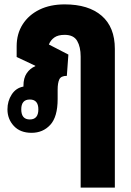

<svg xmlns="http://www.w3.org/2000/svg" viewBox="-20 -596 596 876"><path d="M348 260V-338Q348 -382 332 -409.5Q316 -437 275 -437Q245 -437 228 -425Q211 -413 203 -393L292 -347L285 -250Q258 -250 250.5 -233.5Q243 -217 243 -187V-144Q243 -63 209.5 -26.5Q176 10 124 10Q72 10 43 -21.5Q14 -53 14 -97Q14 -135 33.5 -165Q53 -195 87 -201V-205Q87 -240 102 -262Q117 -284 141 -294V-296L56 -336V-385Q56 -442 83.5 -485Q111 -528 160 -552Q209 -576 275 -576Q384 -576 444 -524Q504 -472 504 -373V260ZM116 -51Q155 -51 155 -97Q155 -142 116 -142Q77 -142 77 -97Q77 -51 116 -51Z"/></svg>

Font: Noto Sans Thai Looped ExtraCondensed Black
Style: Regular
Weight: 900
Width: 2
Designer: Sasikarn Vongin, Ben Mitchell
Foundry: The Fontpad Ltd
Version: Version 1.001; ttfautohint (v1.8.4.7-5d5b)